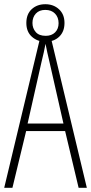

<svg xmlns="http://www.w3.org/2000/svg" viewBox="-20 -891 432 911"><path d="M353 0 289 -269H104L39 0H0L171 -714H221L392 0ZM215 -596Q209 -622 204.5 -641.5Q200 -661 196 -683Q192 -661 187.5 -641.5Q183 -622 177 -597L111 -305H281ZM196 -693Q158 -693 131.5 -716.5Q105 -740 105 -782Q105 -824 130.5 -847.5Q156 -871 195 -871Q234 -871 260 -847Q286 -823 286 -782Q286 -741 261 -717Q236 -693 196 -693ZM197 -721Q225 -721 241.5 -737.5Q258 -754 258 -781Q258 -809 241 -826.5Q224 -844 195 -844Q166 -844 150 -826.5Q134 -809 134 -782Q134 -757 149.5 -739Q165 -721 197 -721Z"/></svg>

Font: Noto Sans Tamil ExtraCondensed ExtraLight
Style: Regular
Weight: 200
Width: 2
Designer: Jelle Bosma - Monotype Design Team
Foundry: Monotype Imaging Inc.
Version: Version 2.004; ttfautohint (v1.8.4.7-5d5b)